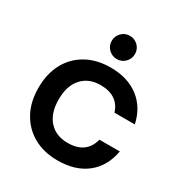

<svg xmlns="http://www.w3.org/2000/svg" viewBox="-166 -806 874 932"><g transform="rotate(30 271.0 -340.0)"><path d="M290 10Q213.3 10 155.8 -22.1Q98.3 -54.2 66.2 -112.5Q34.2 -170.8 34.2 -250Q34.2 -329.2 65.8 -387.5Q97.5 -445.8 155 -477.9Q212.5 -510 290 -510Q385 -510 447.5 -462.5Q510 -415 528.3 -329.2H414.2Q401.7 -370 370.4 -390.8Q339.2 -411.7 290 -411.7Q224.2 -411.7 185.8 -369.2Q147.5 -326.7 147.5 -250Q147.5 -173.3 185.8 -130.8Q224.2 -88.3 290 -88.3Q393.3 -88.3 416.7 -179.2H530.8Q514.2 -88.3 451.7 -39.2Q389.2 10 290 10ZM293.3 -560Q266.7 -560 247.5 -578.8Q228.3 -597.5 228.3 -625Q228.3 -651.7 247.1 -670.8Q265.8 -690 293.3 -690Q320 -690 339.2 -671.2Q358.3 -652.5 358.3 -625Q358.3 -598.3 339.6 -579.2Q320.8 -560 293.3 -560Z"/></g></svg>

Font: Funnel Display Medium
Style: Regular
Weight: 500
Designer: NORD ID, Kristian Moeller
Foundry: Dicotype
Version: Version 1.000